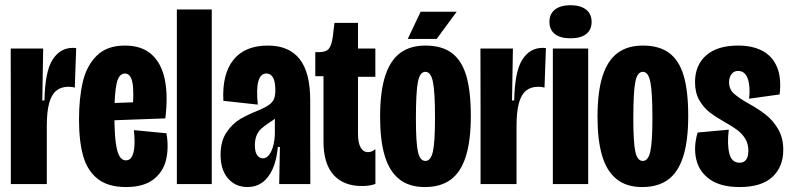

<svg xmlns="http://www.w3.org/2000/svg" viewBox="-20 -717 3081 748"><path d="M22.2 -287.5 21.7 -528H148.2L144.8 -325.7H153.2Q155.3 -438.5 184.8 -484.5Q214.3 -530.5 263.7 -530.5Q272.2 -530.5 276.8 -529.5L271.3 -375.7Q262 -379 246.7 -379Q217.8 -379 199.1 -363.5Q180.3 -348 171.3 -314.3Q162.3 -280.7 162.3 -226.5V0H22.2Z M287.8 -250.8Q287.8 -335.5 302.8 -398.8Q317.8 -462 357.6 -500.8Q397.3 -539.5 466.7 -539.5Q532.5 -539.5 571 -504.6Q609.5 -469.7 622.2 -406.7Q635 -343.7 624 -255.8L379.3 -246.8V-314.2L510.3 -318.8L494.8 -270Q503 -354.3 496.5 -392.4Q490 -430.5 466.7 -430.5Q442.8 -430.5 434.2 -391.4Q425.7 -352.3 425.7 -271.3Q425.7 -206.2 430.3 -166.8Q435 -127.5 444.7 -109.9Q454.3 -92.3 470.5 -92.3Q486.7 -92.3 494.6 -108.2Q502.5 -124.2 503.8 -150.1Q505.2 -176 501.8 -210L628.5 -197.8Q638 -143.2 627.3 -95.8Q616.7 -48.5 578.3 -18.4Q540 11.7 470.7 11.7Q401.8 11.7 361.3 -19.7Q320.8 -51 304.3 -108.4Q287.8 -165.8 287.8 -250.8Z M669 -680H805V0H669Z M839.3 -113.7Q839.3 -167 862.5 -201.3Q885.7 -235.7 916.3 -253.5Q947 -271.3 989.8 -288.2Q1016.2 -299.5 1029.6 -309.7Q1043 -319.8 1047.8 -332.6Q1052.7 -345.3 1052.7 -366.3Q1052.7 -398.5 1043.8 -414.6Q1034.8 -430.7 1017.8 -430.7Q995 -430.7 986.5 -400.3Q978 -370 984.3 -309.5L850.2 -324.2Q844.7 -428.3 889.4 -483.9Q934.2 -539.5 1023.5 -539.5Q1105.5 -539.5 1147 -487.3Q1188.5 -435.2 1188.5 -327V-201.8Q1188.7 -133.5 1188.8 -99.9Q1188.8 -66.3 1189 0H1067.7Q1069.2 -72.7 1070.5 -144.5H1062.5Q1057.8 -93.5 1042.2 -58.6Q1026.5 -23.7 1001.7 -6Q976.8 11.7 944.3 11.7Q897.2 11.7 868.2 -22Q839.3 -55.7 839.3 -113.7ZM1050.8 -199.3V-263L1073.8 -279.5Q1065.2 -266.7 1054.3 -257.3Q1043.5 -248 1027.5 -238.2Q1009 -225.5 998.3 -216.2Q987.7 -207 980.3 -190.9Q973 -174.8 973 -151.3Q973 -124.3 981.9 -112.2Q990.8 -100.2 1004.2 -100.2Q1018.8 -100.2 1029.4 -115.1Q1040 -130 1045.4 -152.8Q1050.8 -175.7 1050.8 -199.3Z M1240.3 -164.8V-420.2H1208.3V-513.8H1221.7Q1251 -513.8 1261.6 -527.7Q1272.2 -541.5 1276.7 -575.3L1283 -628H1374.7V-528H1442.3V-417.7H1374.7V-195.3Q1374.7 -160.2 1385.1 -142.2Q1395.5 -124.3 1413.5 -124.3Q1421.3 -124.3 1428.4 -127.2Q1435.5 -130.2 1442.5 -136V-0.2Q1430 3.8 1417.5 5.8Q1405 7.7 1390 7.7Q1318.2 7.7 1279.2 -36Q1240.3 -79.7 1240.3 -164.8Z M1460.8 -261.8Q1460.8 -358.5 1480.2 -419.8Q1499.7 -481 1538.6 -510.2Q1577.5 -539.5 1637.2 -539.5Q1701 -539.5 1739.8 -510.8Q1778.7 -482 1796.4 -422.4Q1814.2 -362.8 1814.2 -265.3Q1814.2 -168.8 1794.8 -107.7Q1775.5 -46.5 1736.2 -17.4Q1696.8 11.7 1635.3 11.7Q1573.2 11.7 1534.8 -19.5Q1496.3 -50.7 1478.6 -110.9Q1460.8 -171.2 1460.8 -261.8ZM1674.7 -257.2Q1674.7 -358 1666.7 -397.6Q1658.7 -437.2 1637.3 -437.2Q1615.8 -437.2 1608.1 -397.8Q1600.3 -358.5 1600.3 -255Q1600.3 -161.5 1608.2 -125.8Q1616 -90 1637.2 -90Q1658.3 -90 1666.5 -126.6Q1674.7 -163.2 1674.7 -257.2ZM1568.5 -565.2 1618.8 -671.3H1759.2L1681 -565.2Z M1852.2 -287.5 1851.7 -528H1978.2L1974.8 -325.7H1983.2Q1985.3 -438.5 2014.8 -484.5Q2044.3 -530.5 2093.7 -530.5Q2102.2 -530.5 2106.8 -529.5L2101.3 -375.7Q2092 -379 2076.7 -379Q2047.8 -379 2029.1 -363.5Q2010.3 -348 2001.3 -314.3Q1992.3 -280.7 1992.3 -226.5V0H1852.2Z M2133.8 -528H2271.5V0H2133.8ZM2120.5 -631.9Q2120.5 -663 2142.1 -679.8Q2163.8 -696.7 2202.6 -696.7Q2241.3 -696.7 2263.1 -679.8Q2284.8 -663 2284.8 -631.8Q2284.8 -600.7 2263.5 -584.2Q2242.2 -567.8 2202.5 -567.8Q2163.2 -567.8 2141.8 -584.3Q2120.5 -600.8 2120.5 -631.9Z M2307.8 -261.8Q2307.8 -358.5 2327.2 -419.8Q2346.7 -481 2385.6 -510.2Q2424.5 -539.5 2484.2 -539.5Q2548 -539.5 2586.8 -510.8Q2625.7 -482 2643.4 -422.4Q2661.2 -362.8 2661.2 -265.3Q2661.2 -168.8 2641.8 -107.7Q2622.5 -46.5 2583.2 -17.4Q2543.8 11.7 2482.3 11.7Q2420.2 11.7 2381.8 -19.5Q2343.3 -50.7 2325.6 -110.9Q2307.8 -171.2 2307.8 -261.8ZM2521.7 -257.2Q2521.7 -358 2513.7 -397.6Q2505.7 -437.2 2484.3 -437.2Q2462.8 -437.2 2455.1 -397.8Q2447.3 -358.5 2447.3 -255Q2447.3 -161.5 2455.2 -125.8Q2463 -90 2484.2 -90Q2505.3 -90 2513.5 -126.6Q2521.7 -163.2 2521.7 -257.2Z M2697.8 -200.7 2819.2 -211.8Q2812.3 -156.2 2821.2 -119.6Q2830 -83 2861.7 -83Q2878 -83 2886.8 -94.8Q2895.5 -106.7 2895.5 -130Q2895.5 -157 2883.5 -176.4Q2871.5 -195.8 2853.2 -209.8Q2834.8 -223.8 2802.3 -242Q2767.5 -261.8 2744.3 -279.8Q2721.2 -297.7 2704.4 -326.6Q2687.7 -355.5 2687.7 -396.8Q2687.7 -463.3 2731.2 -501.4Q2774.7 -539.5 2855.5 -539.5Q2911 -539.5 2949.6 -519.3Q2988.2 -499.2 3006.6 -456.9Q3025 -414.7 3017.3 -349L2898.3 -332.5Q2903.8 -379 2893.3 -409.8Q2882.8 -440.7 2855.3 -440.7Q2839.3 -440.7 2829.8 -428.2Q2820.3 -415.8 2820.3 -396.8Q2820.3 -369.8 2838.7 -352.9Q2857 -336 2896.2 -313.8Q2935.3 -292.2 2964.1 -269.4Q2992.8 -246.7 3012.2 -212.8Q3031.5 -179 3031.5 -133Q3031.5 -67.2 2989.2 -27.8Q2946.8 11.7 2861.2 11.7Q2788 11.7 2745.9 -17.9Q2703.8 -47.5 2692.5 -96Q2681.2 -144.5 2697.8 -200.7Z"/></svg>

Font: Bricolage Grotesque 96pt Condensed ExBd
Style: Regular
Weight: 800
Width: 3
Designer: Mathieu Triay
Foundry: Atelier Triay
Version: Version 1.001;Glyphs 3.2 (3207)